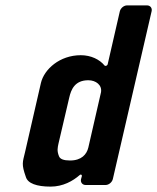

<svg xmlns="http://www.w3.org/2000/svg" viewBox="-20 -687 584 713"><path d="M280 -482C202 -482 144 -430 132 -379L73 -122C64 -84 59 -78 76 -30C83 -6 116 6 168 6C214 6 251 -15 276 -37C280 -41 285 -38 284 -33L281 -22C278 -10 286 0 298 0H372C384 0 396 -10 399 -22L543 -645C546 -657 538 -667 526 -667H452C440 -667 428 -657 425 -645L380 -449C379 -443 371 -440 368 -444C350 -466 318 -482 280 -482ZM355 -344C339 -276 324 -207 308 -139C302 -114 283 -91 240 -91C217 -91 203 -96 199 -107C191 -127 194 -138 197 -153L237 -324C244 -355 258 -389 308 -389C336 -389 360 -371 355 -344Z"/></svg>

Font: DIN Rundschrift
Style: BreitKursiv
Weight: 400
Width: 7
Version: Version 1.027